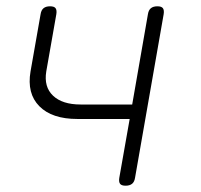

<svg xmlns="http://www.w3.org/2000/svg" viewBox="-20 -580 640 610"><path d="M379 10Q366 10 361.5 4Q357 -2 359 -15L392 -202H226Q145 -202 105 -242.5Q65 -283 77 -353L109 -535Q111 -548 118.5 -554Q126 -560 139 -560Q152 -560 156.5 -554Q161 -548 159 -535L127 -353Q119 -304 148.5 -276Q178 -248 236 -248H400L450 -535Q452 -548 459.5 -554Q467 -560 480 -560Q493 -560 497.5 -554Q502 -548 500 -535L409 -15Q407 -2 399.5 4Q392 10 379 10Z"/></svg>

Font: Maple Mono Thin
Style: Italic
Weight: 250
Italic angle: -10°
Monospace: yes
Designer: subframe7536
Version: Version 7.000